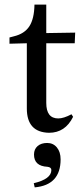

<svg xmlns="http://www.w3.org/2000/svg" viewBox="-20 -561 359 830"><path d="M129 -541H180V-418L305 -420L303 -374H180V-116Q180 -49 232 -49Q255 -49 289 -67L296 -56Q262 13 192 13Q96 11 96 -92V-374L21 -372V-399Q28 -401 40 -404Q86 -415 107 -447.5Q128 -480 129 -541ZM130 249 126 231Q202 213 202 174Q202 162 185 160Q127 157 127 107Q127 84 142.5 70.5Q158 57 184 57Q210 57 226 76.5Q242 96 242 128Q242 239 130 249Z"/></svg>

Font: GFS Didot
Style: Regular
Weight: 400
Designer: Takis Katsoulidis and George D. Matthiopoulos
Foundry: Takis Katsoulidis and George D. Matthiopoulos
Version: Version 1.0